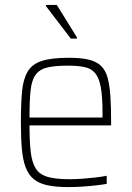

<svg xmlns="http://www.w3.org/2000/svg" viewBox="-20 -753 536 781"><path d="M258 8Q207 8 172.5 0.5Q138 -7 117 -24.5Q96 -42 84.5 -72Q73 -102 69 -147Q65 -192 65 -254Q65 -329 69.5 -379.5Q74 -430 92 -461Q110 -492 149.5 -505Q189 -518 260 -518Q309 -518 340.5 -510.5Q372 -503 390.5 -485.5Q409 -468 417.5 -437.5Q426 -407 429 -362Q432 -317 432 -256V-243H100Q100 -178 105 -135Q110 -92 125.5 -67.5Q141 -43 174 -33.5Q207 -24 263 -24Q287 -24 314.5 -26Q342 -28 368 -31Q394 -34 414 -38V-5Q397 -2 371 1Q345 4 315.5 6Q286 8 258 8ZM397 -256V-296Q397 -360 390 -398Q383 -436 367.5 -455Q352 -474 324.5 -480Q297 -486 257 -486Q204 -486 172.5 -478.5Q141 -471 125 -449Q109 -427 104.5 -385.5Q100 -344 100 -275H416ZM268 -596 167 -728V-733H211L293 -601V-596Z"/></svg>

Font: Saira SemiCondensed Thin
Style: Regular
Weight: 250
Width: 4
Designer: Hector Gatti with collaboration of the Omnibus-Type team
Foundry: Omnibus-Type
Version: Version 1.101